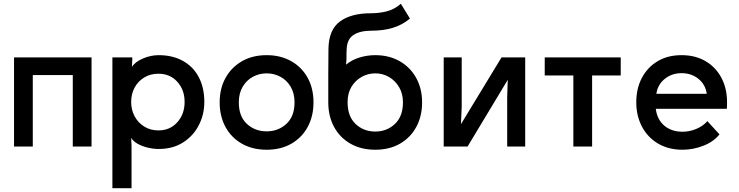

<svg xmlns="http://www.w3.org/2000/svg" viewBox="-20 -773 3900 1013"><path d="M153 -377V0H54V-470H463V0H364V-377Z M817 -482Q891 -482 945.5 -451.5Q1000 -421 1029 -365.5Q1058 -310 1058 -235Q1058 -169 1029 -112.5Q1000 -56 946 -21.5Q892 13 817 13Q790 13 760 6Q730 -1 706 -14.5Q682 -28 672 -46L674 -3V220H573V-470H678V-460L676 -420Q693 -447 734.5 -464.5Q776 -482 817 -482ZM816 -85Q877 -85 915.5 -128Q954 -171 954 -235Q954 -299 915.5 -341.5Q877 -384 816 -384Q773 -384 740.5 -364Q708 -344 690 -310.5Q672 -277 672 -235Q672 -194 690 -160Q708 -126 740.5 -105.5Q773 -85 816 -85Z M1387 17Q1312 17 1256 -15Q1200 -47 1169.5 -103.5Q1139 -160 1139 -233Q1139 -307 1170.5 -363Q1202 -419 1257.5 -450.5Q1313 -482 1387 -482Q1460 -482 1516 -450.5Q1572 -419 1603 -363Q1634 -307 1634 -233Q1634 -160 1603.5 -103.5Q1573 -47 1517.5 -15Q1462 17 1387 17ZM1387 -386Q1348 -386 1314.5 -368Q1281 -350 1260.5 -315.5Q1240 -281 1240 -233Q1240 -159 1282.5 -119.5Q1325 -80 1387 -80Q1448 -80 1491 -119.5Q1534 -159 1534 -233Q1534 -281 1513.5 -315.5Q1493 -350 1459.5 -368Q1426 -386 1387 -386Z M1712 -233V-235Q1712 -306 1712 -376.5Q1712 -447 1713 -517Q1715 -617 1774 -660Q1833 -703 1936 -703Q1980 -703 2020 -713Q2060 -723 2095 -753L2143 -675Q2102 -641 2052 -626Q2002 -611 1940 -611Q1879 -611 1845 -588.5Q1811 -566 1809 -514Q1808 -500 1808 -488Q1808 -476 1808 -462L1806 -432Q1836 -457 1876.5 -469.5Q1917 -482 1960 -482Q2033 -482 2089 -450Q2145 -418 2176 -361.5Q2207 -305 2207 -233Q2207 -160 2176.5 -103.5Q2146 -47 2090.5 -15Q2035 17 1960 17Q1885 17 1829 -15Q1773 -47 1742.5 -103.5Q1712 -160 1712 -233ZM1960 -386Q1921 -386 1887.5 -367Q1854 -348 1834 -314.5Q1814 -281 1814 -235V-233Q1814 -159 1856 -119Q1898 -79 1960 -79Q2021 -79 2063.5 -119Q2106 -159 2106 -233Q2106 -279 2085.5 -313.5Q2065 -348 2032 -367Q1999 -386 1960 -386Z M2751 -470V0H2656V-263L2659 -352L2447 0H2321V-470H2416V-210L2412 -118L2626 -470Z M3104 0H3005V-375H2854V-470H3255V-375H3104Z M3712 -134 3776 -64Q3745 -25 3691 -4Q3637 17 3581 17Q3507 17 3452 -15.5Q3397 -48 3367 -105Q3337 -162 3337 -233Q3337 -306 3366.5 -362Q3396 -418 3449.5 -450Q3503 -482 3576 -482Q3649 -482 3703 -450Q3757 -418 3786.5 -362Q3816 -306 3816 -233Q3816 -224 3815.5 -216Q3815 -208 3815 -199H3440Q3447 -142 3485 -110Q3523 -78 3581 -78Q3618 -78 3654 -93Q3690 -108 3712 -134ZM3443 -278H3709Q3702 -327 3665 -357Q3628 -387 3576 -387Q3525 -387 3487.5 -357Q3450 -327 3443 -278Z"/></svg>

Font: Kreadon Light
Style: Bold
Weight: 600
Designer: Reiya WATANABE
Foundry: StudioGnu
Version: Version 1.003; ttfautohint (v1.8.4.7-5d5b);gftools[0.9.32]